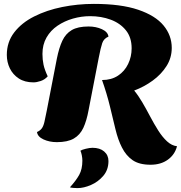

<svg xmlns="http://www.w3.org/2000/svg" viewBox="-20 -708 929 986"><path d="M753 138Q695 138 661 114.5Q627 91 606 49Q586 10 573 -44Q560 -98 544.5 -162Q529 -226 504 -297Q552 -297 586 -319.5Q620 -342 638 -379.5Q656 -417 656 -460Q656 -516 626.5 -552.5Q597 -589 548.5 -607Q500 -625 443 -625Q398 -625 354.5 -612.5Q311 -600 275.5 -576Q240 -552 219 -515.5Q198 -479 198 -431Q198 -402 203.5 -376Q209 -350 225 -316Q210 -299 189 -292Q168 -285 152 -285Q107 -285 76.5 -305Q46 -325 30.5 -357Q15 -389 15 -426Q15 -492 53 -541.5Q91 -591 155.5 -623.5Q220 -656 299.5 -672Q379 -688 462 -688Q601 -688 689.5 -658Q778 -628 820 -577Q862 -526 862 -462Q862 -411 835 -368.5Q808 -326 764 -294Q720 -262 669 -243Q690 -218 710.5 -183Q731 -148 751 -110Q771 -72 792.5 -38Q814 -4 838 18Q862 40 889 43Q878 86 842 112Q806 138 753 138ZM272 22Q234 22 203.5 8Q173 -6 170 -30Q186 -37 194.5 -48.5Q203 -60 208 -81.5Q213 -103 220 -139L272 -407Q283 -462 300 -498.5Q317 -535 348.5 -553.5Q380 -572 435 -572Q473 -572 503.5 -558Q534 -544 537 -520Q513 -510 505 -486.5Q497 -463 487 -411L435 -143Q425 -88 408 -51.5Q391 -15 359 3.5Q327 22 272 22ZM378 258Q369 258 357 257Q345 256 339 254Q370 220 386.5 190.5Q403 161 403 117Q403 104 400 89Q397 74 393 66Q400 61 420.5 56Q441 51 455 51Q493 51 515 70Q537 89 537 119Q537 164 510.5 195Q484 226 447 242Q410 258 378 258Z"/></svg>

Font: Sansita Swashed ExtraBold
Style: Regular
Weight: 800
Designer: Pablo Cosgaya
Foundry: Omnibus-Type
Version: Version 1.003; ttfautohint (v1.8.3)